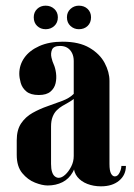

<svg xmlns="http://www.w3.org/2000/svg" viewBox="-20 -648 471 677"><path d="M48 -388Q48 -374 53 -356Q58 -338 73 -325.5Q88 -313 117 -313Q144 -313 158 -325Q172 -337 176 -354.5Q180 -372 177.5 -390.5Q175 -409 169 -422Q165 -430 161.5 -445Q158 -460 163.5 -473Q169 -486 192 -486Q207 -486 217.5 -479.5Q228 -473 234 -461Q240 -449 240 -433V-62Q240 -40 253 -24Q266 -8 288 0.5Q310 9 336 9Q376 9 400 -11Q424 -31 424 -63H408Q408 -52 401.5 -39Q395 -26 385 -26Q377 -26 371.5 -36Q366 -46 366 -70V-363Q366 -394 349 -426Q332 -458 295.5 -479.5Q259 -501 201 -501Q153 -501 118.5 -485.5Q84 -470 66 -444.5Q48 -419 48 -388ZM240 -317Q225 -302 200 -292.5Q175 -283 147.5 -273.5Q120 -264 95 -250Q70 -236 54.5 -213Q39 -190 39 -153V-102Q39 -61 58.5 -37.5Q78 -14 103.5 -4Q129 6 148 6Q177 6 200 -5.5Q223 -17 236.5 -41Q250 -65 250 -100L262 -59V-317ZM240 -299V-98Q240 -78 231 -60.5Q222 -43 210 -32Q198 -21 187 -21Q180 -21 173.5 -26Q167 -31 163.5 -42Q160 -53 160 -70V-202Q160 -222 165.5 -236Q171 -250 180 -259Q189 -268 200 -274.5Q211 -281 221 -286.5Q231 -292 240 -299ZM99 -587Q99 -568 111 -556.5Q123 -545 141 -545Q159 -545 171.5 -556.5Q184 -568 184 -587Q184 -605 171.5 -616.5Q159 -628 141 -628Q123 -628 111 -616.5Q99 -605 99 -587ZM216 -587Q216 -568 228.5 -556.5Q241 -545 258 -545Q277 -545 289 -556.5Q301 -568 301 -587Q301 -605 289 -616.5Q277 -628 258 -628Q241 -628 228.5 -616.5Q216 -605 216 -587Z"/></svg>

Font: Emberly Black
Style: Regular
Weight: 900
Designer: Rajesh Rajput
Foundry: Rajesh Rajput
Version: Version 1.000